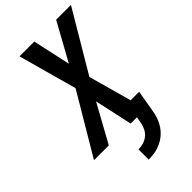

<svg xmlns="http://www.w3.org/2000/svg" viewBox="-305 -816 1119 1119"><g transform="rotate(-45 254.5 -256.0)"><path d="M210 223V139Q230 139 251 133Q272 127 289 113Q306 99 316 79Q326 59 329 39L336 0H284L233 -234L104 0H-18L203 -373L103 -735H225L276 -501L405 -735H527L306 -362L380 -96H450L427 39Q423 64 414.5 88.5Q406 113 391 135.5Q376 158 355 175.5Q334 193 309.5 204Q285 215 260 219Q235 223 210 223Z"/></g></svg>

Font: Iosevka
Style: Bold Italic
Weight: 700
Italic angle: -9°
Monospace: yes
Designer: Belleve Invis
Foundry: Belleve Invis
Version: Version 32.5.0; ttfautohint (v1.8.4)